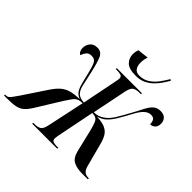

<svg xmlns="http://www.w3.org/2000/svg" viewBox="-275 -1158 1383 1383"><g transform="rotate(45 417.0 -466.0)"><path d="M517 -771Q445 -771 417.5 -799Q390 -827 390 -869Q390 -889 399 -915L484 -925Q478 -908 475.5 -892.5Q473 -877 473 -863Q473 -828 488 -809Q503 -790 532 -790Q577 -790 610.5 -812.5Q644 -835 668 -868Q692 -901 710 -932L720 -924Q707 -902 689 -875.5Q671 -849 647 -825.5Q623 -802 591 -786.5Q559 -771 517 -771ZM-55 0 -54 -10H-47Q-35 -10 -26.5 -14.5Q-18 -19 -6 -34.5Q6 -50 27 -81L144 -257Q173 -301 201 -324.5Q229 -348 264.5 -357Q300 -366 350 -367Q324 -377 309.5 -394.5Q295 -412 285.5 -444Q276 -476 264 -529Q250 -590 237 -619.5Q224 -649 190 -649Q163 -649 150.5 -634.5Q138 -620 127 -593Q103 -610 103 -643Q103 -674 122 -697Q141 -720 178 -720Q220 -720 237 -680Q254 -640 272 -559Q286 -498 294.5 -457Q303 -416 323 -395Q334 -383 350.5 -377.5Q367 -372 388 -371L441 -636Q445 -653 446 -661.5Q447 -670 447 -674Q447 -693 432.5 -698.5Q418 -704 392 -704H379L381 -714H637L635 -704H620Q589 -704 570 -692.5Q551 -681 542 -638L488 -372Q511 -372 529.5 -378Q548 -384 564 -395Q598 -417 624 -459Q650 -501 682 -560Q710 -614 729 -649Q748 -684 768.5 -701.5Q789 -719 822 -719Q856 -719 872.5 -701Q889 -683 889 -657Q889 -628 874 -613Q859 -598 836 -597Q836 -619 827.5 -635Q819 -651 792 -651Q766 -651 741.5 -628.5Q717 -606 690 -553Q663 -503 640 -464.5Q617 -426 590.5 -401Q564 -376 525 -366Q580 -364 611 -350Q642 -336 658 -309Q674 -282 684 -242L730 -68Q739 -34 755 -22Q771 -10 796 -10H800L798 0H740Q687 0 652.5 -17.5Q618 -35 604 -91L561 -270Q552 -304 544 -324Q536 -344 522.5 -352Q509 -360 484 -361L436 -121Q427 -78 424.5 -63Q422 -48 422 -40Q422 -21 436 -15.5Q450 -10 473 -10H489L487 0H232L234 -10H250Q279 -10 297 -21Q315 -32 324 -75L385 -361Q357 -361 340.5 -353Q324 -345 310 -326Q296 -307 276 -276L158 -85Q135 -49 113.5 -31Q92 -13 60.5 -6.5Q29 0 -25 0Z"/></g></svg>

Font: Noto Serif Display ExtraCondensed SemiBold
Style: Italic
Weight: 600
Width: 2
Italic angle: -12°
Designer: Monotype Design Team
Foundry: Monotype Imaging Inc.
Version: Version 2.009